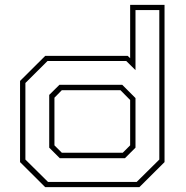

<svg xmlns="http://www.w3.org/2000/svg" viewBox="-20 -770 767 790"><path d="M553.5 0H166L62.5 -103V-437L166 -540H505.5L515.5 -530.5V-750H657V-103ZM542.5 -21.5 635.5 -113.5V-728.5H537.5V-481.5L499.5 -519H175.5L84.5 -428.5V-113.5L177.5 -21.5ZM494 -119H226L182.5 -162.5V-379.5L224.5 -421H483L537.5 -366.5V-162.5ZM485 -141.5 515.5 -172V-358.5L475.5 -399H234.5L204 -368V-172L234.5 -141.5Z"/></svg>

Font: Tourney Expanded ExtraLight
Style: Regular
Weight: 200
Width: 7
Designer: Tyler Finck
Foundry: Etcetera Type Co
Version: Version 1.010; ttfautohint (v1.8.3)